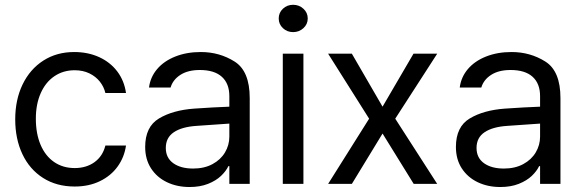

<svg xmlns="http://www.w3.org/2000/svg" viewBox="-20 -749 2370 782"><path d="M42 -262.7Q42 -342.8 72 -405Q102.1 -467.3 156.5 -502.2Q210.9 -537.1 282.2 -537.1Q338.4 -537.1 383.8 -516.4Q429.2 -495.6 457.8 -457.8Q486.3 -419.9 493.2 -370.1H409.2Q403.3 -395.5 386.7 -416.5Q370.1 -437.5 344 -450.2Q317.9 -462.9 284.2 -462.9Q237.3 -462.9 201.4 -438.5Q165.5 -414.1 145.8 -369.4Q126 -324.7 126 -265.6Q126 -204.6 145.3 -159.2Q164.6 -113.8 200.4 -89.1Q236.3 -64.5 284.2 -64.5Q331.5 -64.5 365 -88.6Q398.4 -112.8 409.2 -156.2H493.2Q486.3 -108.4 459 -70.6Q431.6 -32.7 386.7 -11Q341.8 10.7 284.2 10.7Q210.4 10.7 155.5 -24.2Q100.6 -59.1 71.3 -121.1Q42 -183.1 42 -262.7Z M770.5 -306.6Q803.7 -309.1 845 -311.3Q886.2 -313.5 914.1 -314.5V-357.4Q914.1 -408.7 883.5 -436.3Q853 -463.9 793.9 -463.9Q745.6 -463.9 714.8 -444.1Q684.1 -424.3 674.8 -392.6H586.9Q592.3 -435.1 620.1 -467.8Q647.9 -500.5 694.1 -518.8Q740.2 -537.1 797.9 -537.1Q874 -537.1 935.5 -498.3Q997.1 -459.5 997.1 -349.6V0H914.1V-72.3H910.2Q900.4 -51.8 880.1 -32.5Q859.9 -13.2 827.4 -0.2Q794.9 12.7 752 12.7Q701.2 12.7 660.2 -6.8Q619.1 -26.4 595.2 -63.2Q571.3 -100.1 571.3 -150.4Q571.3 -232.9 627.7 -266.6Q684.1 -300.3 770.5 -306.6ZM766.6 -62.5Q812 -62.5 845.5 -80.6Q878.9 -98.6 896.5 -128.4Q914.1 -158.2 914.1 -192.4V-245.6L780.3 -236.3Q720.7 -232.4 688 -210.4Q655.3 -188.5 655.3 -146.5Q655.3 -106 685.8 -84.2Q716.3 -62.5 766.6 -62.5Z M1131.8 -530.3H1215.8V0H1131.8ZM1115.2 -673.8Q1115.2 -697.3 1132.3 -713.4Q1149.4 -729.5 1173.8 -729.5Q1198.2 -729.5 1215.8 -713.4Q1233.4 -697.3 1233.4 -673.8Q1233.4 -650.4 1215.8 -634.3Q1198.2 -618.2 1173.8 -618.2Q1149.4 -618.2 1132.3 -634.3Q1115.2 -650.4 1115.2 -673.8Z M1538.1 -314.5 1664.1 -530.3H1760.7L1589.8 -265.6L1760.7 0H1665L1538.1 -205.1L1413.1 0H1316.4L1483.4 -265.6L1316.4 -530.3H1413.1Z M2036.1 -306.6Q2069.3 -309.1 2110.6 -311.3Q2151.9 -313.5 2179.7 -314.5V-357.4Q2179.7 -408.7 2149.2 -436.3Q2118.7 -463.9 2059.6 -463.9Q2011.2 -463.9 1980.5 -444.1Q1949.7 -424.3 1940.4 -392.6H1852.5Q1857.9 -435.1 1885.7 -467.8Q1913.6 -500.5 1959.7 -518.8Q2005.9 -537.1 2063.5 -537.1Q2139.6 -537.1 2201.2 -498.3Q2262.7 -459.5 2262.7 -349.6V0H2179.7V-72.3H2175.8Q2166 -51.8 2145.8 -32.5Q2125.5 -13.2 2093 -0.2Q2060.5 12.7 2017.6 12.7Q1966.8 12.7 1925.8 -6.8Q1884.8 -26.4 1860.8 -63.2Q1836.9 -100.1 1836.9 -150.4Q1836.9 -232.9 1893.3 -266.6Q1949.7 -300.3 2036.1 -306.6ZM2032.2 -62.5Q2077.6 -62.5 2111.1 -80.6Q2144.5 -98.6 2162.1 -128.4Q2179.7 -158.2 2179.7 -192.4V-245.6L2045.9 -236.3Q1986.3 -232.4 1953.6 -210.4Q1920.9 -188.5 1920.9 -146.5Q1920.9 -106 1951.4 -84.2Q1981.9 -62.5 2032.2 -62.5Z"/></svg>

Font: Pretendard
Style: Regular
Weight: 400
Designer: Base glyphs from Inter by Rasmus Andersson; Hangeul glyphs from Noto Sans CJK(Source Han Sans) by Jang Soo-young and Kan
Foundry: Kil Hyung-jin
Version: Version 1.309